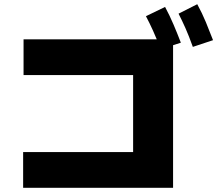

<svg xmlns="http://www.w3.org/2000/svg" viewBox="-20 -875 1040 913"><path d="M90 18V-152H613V-518H92V-688H803V18ZM744 -641Q724 -693 707.5 -729.5Q691 -766 674 -798L765 -842Q787 -801 805.5 -757.5Q824 -714 840 -672ZM897 -652Q878 -705 861.5 -742Q845 -779 829 -810L918 -855Q941 -813 959 -769.5Q977 -726 993 -684Z"/></svg>

Font: Murecho Thin Black
Style: Regular
Weight: 900
Version: Version 1.010